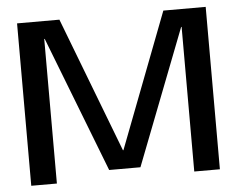

<svg xmlns="http://www.w3.org/2000/svg" viewBox="-49 -735 1013 795"><g transform="rotate(-5 457.0 -337.5)"><path d="M49.5 0H156V-601H158L376.5 -37H506.5L725 -601H727V0H833.5V-675H657.5L442.5 -113.5H440.5L225.5 -675H49.5Z"/></g></svg>

Font: Anybody SemiExpanded
Style: Regular
Weight: 400
Width: 6
Designer: Tyler Finck
Foundry: Etcetera Type Company
Version: Version 1.113;gftools[0.9.25]